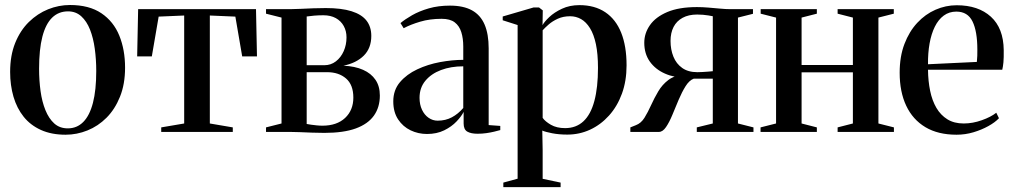

<svg xmlns="http://www.w3.org/2000/svg" viewBox="-20 -540 4145 786"><path d="M21.5 -245.5Q21.5 -313 42.2 -364.2Q63 -415.5 98.2 -450Q133.5 -484.5 177 -502Q220.5 -519.5 266.5 -519.5Q345 -519.5 395 -485.8Q445 -452 468.5 -394Q492 -336 492 -263Q492 -195.5 471.2 -144Q450.5 -92.5 416 -58Q381.5 -23.5 338 -6Q294.5 11.5 248.5 11.5Q190.5 11.5 147.5 -8Q104.5 -27.5 76.8 -62.2Q49 -97 35.2 -144Q21.5 -191 21.5 -245.5ZM257.5 -14.5Q295 -14.5 321 -40.8Q347 -67 360.5 -119Q374 -171 374 -249.5Q374 -296.5 368 -340.5Q362 -384.5 348.5 -418.8Q335 -453 312.8 -473.2Q290.5 -493.5 258.5 -493.5Q220 -493.5 193.5 -467.8Q167 -442 153.5 -390Q140 -338 140 -258.5Q140 -211 146 -167.2Q152 -123.5 166 -89Q180 -54.5 202.2 -34.5Q224.5 -14.5 257.5 -14.5Z M640 0V-18.5L734 -34.5V-476.5L629.5 -472L601.5 -309H541.5L545.5 -502.5H1028L1032 -309H971.5L943.5 -472L839 -476.5V-34.5L933 -18.5V0Z M1308 4Q1283.5 4 1257.5 3Q1231.5 2 1207.5 1Q1183.5 0 1165.5 0H1069V-18.5L1132.5 -34.5V-468L1069 -484V-502.5H1168Q1187 -502.5 1211 -503.8Q1235 -505 1261.5 -506Q1288 -507 1313.5 -507Q1378 -507 1419.2 -494Q1460.5 -481 1480.2 -455.8Q1500 -430.5 1500 -393Q1500 -343 1469.5 -312.5Q1439 -282 1386 -271Q1433 -269 1466.2 -254.2Q1499.5 -239.5 1517.2 -213.2Q1535 -187 1535 -149Q1535 -101 1510.8 -66.8Q1486.5 -32.5 1436.5 -14.2Q1386.5 4 1308 4ZM1300 -25.5Q1359 -25.5 1392.8 -57.2Q1426.5 -89 1426.5 -140.5Q1426.5 -193 1396.5 -218.8Q1366.5 -244.5 1319.5 -244.5H1235.5V-32.5Q1243 -31 1253.5 -29.5Q1264 -28 1276 -26.8Q1288 -25.5 1300 -25.5ZM1235.5 -273H1307.5Q1334.5 -273 1355 -288.8Q1375.5 -304.5 1387 -330.5Q1398.5 -356.5 1398.5 -387Q1398.5 -413 1387.2 -433.5Q1376 -454 1354.8 -465.8Q1333.5 -477.5 1304 -477.5Q1284.5 -477.5 1266.5 -476Q1248.5 -474.5 1235.5 -472.5Z M1728 8.5Q1692 8.5 1660.8 -6.5Q1629.5 -21.5 1609.8 -51.2Q1590 -81 1590 -125Q1590 -171.5 1617.5 -203.8Q1645 -236 1688.2 -256.2Q1731.5 -276.5 1781.5 -285.8Q1831.5 -295 1876.5 -295V-349.5Q1876.5 -382.5 1868.5 -408.2Q1860.5 -434 1841.5 -448.5Q1822.5 -463 1788 -463Q1739.5 -463 1700 -451.2Q1660.5 -439.5 1632.5 -424.5L1619.5 -445.5Q1638 -461 1667.2 -477.8Q1696.5 -494.5 1735.5 -505.8Q1774.5 -517 1822 -517Q1877 -517 1912 -497.8Q1947 -478.5 1963.8 -439.5Q1980.5 -400.5 1980.5 -342V-28L2028 -24.5V-7.5Q2017.5 -4.5 2003 -1Q1988.5 2.5 1971.2 5Q1954 7.5 1935 7.5Q1908 7.5 1893 -1.2Q1878 -10 1878 -34.5V-82Q1869.5 -64.5 1849.2 -43Q1829 -21.5 1798.5 -6.5Q1768 8.5 1728 8.5ZM1771.5 -46Q1804 -46 1829.8 -59.8Q1855.5 -73.5 1876.5 -98V-268.5Q1825.5 -268.5 1785.2 -253.2Q1745 -238 1721.2 -209.2Q1697.5 -180.5 1697.5 -139.5Q1697.5 -112 1707.5 -90.8Q1717.5 -69.5 1734.5 -57.8Q1751.5 -46 1771.5 -46Z M2040.5 226V207.5L2099 191.5V-437.5L2038 -457V-472.5L2164.5 -509.5H2186.5L2202 -497.5L2201 -437Q2208 -450.5 2228.5 -470Q2249 -489.5 2280.5 -504.2Q2312 -519 2352 -519Q2414.5 -519 2457.8 -490Q2501 -461 2523 -406Q2545 -351 2545 -272.5Q2545 -208.5 2526 -156.5Q2507 -104.5 2473.2 -67Q2439.5 -29.5 2395.8 -9.2Q2352 11 2302.5 11Q2268.5 11 2240.2 5.5Q2212 0 2200 -5.5L2201.5 74.5V192L2275 207.5V226ZM2293.5 -15.5Q2338.5 -15.5 2368.5 -43.5Q2398.5 -71.5 2413.2 -126.8Q2428 -182 2428 -262Q2428 -319 2419.5 -359.2Q2411 -399.5 2395.2 -424.8Q2379.5 -450 2358.8 -461.8Q2338 -473.5 2314 -473.5Q2285.5 -473.5 2263.2 -463.2Q2241 -453 2225.8 -439.5Q2210.5 -426 2201.5 -416V-57.5Q2211.5 -43 2235.2 -29.2Q2259 -15.5 2293.5 -15.5Z M2560.5 0V-18.5L2583 -27.5Q2604.5 -35.5 2618.5 -58.2Q2632.5 -81 2645.5 -109.8Q2658.5 -138.5 2674.8 -166Q2691 -193.5 2716 -212.5Q2741 -231.5 2780 -233.5L2789.5 -221.5Q2741 -221.5 2702 -238.8Q2663 -256 2640.2 -288Q2617.5 -320 2617.5 -365Q2617.5 -404 2640.8 -437.2Q2664 -470.5 2711.8 -490.8Q2759.5 -511 2833 -511Q2855.5 -511 2879.5 -509Q2903.5 -507 2927.2 -504.8Q2951 -502.5 2971 -502.5H3062.5V-483.5L3001 -468V-34.5L3064.5 -18.5V0H2832.5V-18.5L2898 -34.5V-218H2820Q2801.5 -211 2786.5 -187Q2771.5 -163 2758.2 -131.5Q2745 -100 2732.5 -69.8Q2720 -39.5 2706.5 -19.8Q2693 0 2677.5 0ZM2835 -244.5Q2843.5 -244.5 2855.5 -245.2Q2867.5 -246 2879.2 -246.8Q2891 -247.5 2898 -248.5V-473.5Q2890.5 -475 2880 -476.8Q2869.5 -478.5 2858 -479.5Q2846.5 -480.5 2834 -480.5Q2799 -480.5 2774.5 -467.2Q2750 -454 2737.5 -429.8Q2725 -405.5 2725 -372.5Q2725 -337 2736.8 -308Q2748.5 -279 2772.8 -261.8Q2797 -244.5 2835 -244.5Z M3093.5 0V-18.5L3157 -34.5V-468L3094 -484V-502.5H3324V-484L3261.5 -468V-274H3471.5V-468L3409 -484V-502.5H3639V-484L3576 -468V-34.5L3639.5 -18.5V0H3409V-18.5L3471.5 -34.5V-244H3261.5V-34.5L3324 -18.5V0Z M3896 11.5Q3820 11.5 3768.2 -19.5Q3716.5 -50.5 3689.8 -107.2Q3663 -164 3663 -242.5Q3663 -308.5 3682.5 -359.8Q3702 -411 3735 -446.5Q3768 -482 3809.8 -500.2Q3851.5 -518.5 3896.5 -518.5Q3985 -518.5 4036.5 -471.5Q4088 -424.5 4089 -335Q4089.5 -304 4087.8 -285.2Q4086 -266.5 4083 -254.5H3779Q3779.5 -208 3787.8 -168Q3796 -128 3813.5 -98.2Q3831 -68.5 3858.5 -51.5Q3886 -34.5 3925 -34.5Q3962 -34.5 3999.2 -47.8Q4036.5 -61 4058.5 -78.5L4069.5 -56Q4053.5 -39 4026 -23.8Q3998.5 -8.5 3965 1.5Q3931.5 11.5 3896 11.5ZM3779 -277 3979 -286.5Q3980.5 -300 3980.8 -312Q3981 -324 3981 -337Q3981 -412 3961.2 -452.2Q3941.5 -492.5 3895 -492.5Q3865.5 -492.5 3843.5 -476.2Q3821.5 -460 3807 -430.8Q3792.5 -401.5 3785.5 -362.2Q3778.5 -323 3779 -277Z"/></svg>

Font: Merriweather 144pt Medium
Style: Regular
Weight: 500
Version: Version 2.100